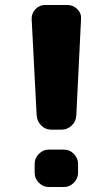

<svg xmlns="http://www.w3.org/2000/svg" viewBox="-20 -750 450 770"><path d="M186 -230Q162 -230 145.5 -246.5Q129 -263 127 -287L107 -673Q106 -696 122 -713Q138 -730 161 -730H251Q274 -730 290.5 -713Q307 -696 305 -673L286 -287Q285 -263 267.5 -246.5Q250 -230 226 -230ZM236 -150Q259 -150 276 -133Q293 -116 293 -93V-57Q293 -34 276 -17Q259 0 236 0H176Q153 0 136 -17Q119 -34 119 -57V-93Q119 -116 136 -133Q153 -150 176 -150Z"/></svg>

Font: Rounded Mplus 1c ExtraBold
Style: Regular
Weight: 800
Version: Version 1.059.20150529